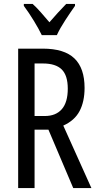

<svg xmlns="http://www.w3.org/2000/svg" viewBox="-20 -963 501 983"><path d="M199 -714Q309 -714 361 -664Q413 -614 413 -513Q413 -443 387.5 -394.5Q362 -346 304 -320L448 0H355L228 -299H157V0H73V-714ZM200 -638H157V-369H209Q266 -369 296.5 -404Q327 -439 327 -509Q327 -577 296 -607.5Q265 -638 200 -638ZM194 -783Q178 -816 153 -857Q128 -898 102 -933V-943H147Q166 -926 188.5 -900.5Q211 -875 233 -849Q259 -879 276.5 -898Q294 -917 319 -943H364V-933Q342 -902 314.5 -860Q287 -818 271 -783Z"/></svg>

Font: Noto Sans Lao ExtraCondensed
Style: Regular
Weight: 400
Width: 2
Designer: Monotype Design Team
Foundry: Monotype Imaging Inc.
Version: Version 2.003; ttfautohint (v1.8.4.7-5d5b)